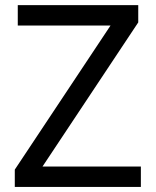

<svg xmlns="http://www.w3.org/2000/svg" viewBox="-20 -734 612 754"><path d="M533.2 0H38.1V-67.9L414.1 -633.8H49.8V-713.9H522.9V-646L147 -80.1H533.2Z"/></svg>

Font: Defago Noto Sans
Style: Regular
Weight: 400
Designer: John M. Durdin
Foundry: Lao IT Dev Co., Ltd.
Version: Version 1.000 2007 initial release